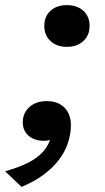

<svg xmlns="http://www.w3.org/2000/svg" viewBox="-44 -547 411 750"><path d="M306 -446Q306 -409 281.5 -386.5Q257 -364 217 -364Q178 -364 153.5 -386.5Q129 -409 129 -446Q129 -483 153.5 -505Q178 -527 217 -527Q257 -527 281.5 -505Q306 -483 306 -446ZM40 183 -24 122Q30 107 67 88Q104 69 126 43.5Q148 18 156 -15Q159 -21 164 -23Q169 -25 173 -24Q177 -23 178 -19Q169 -7 156.5 -2Q144 3 127 3Q91 3 68 -16.5Q45 -36 45 -69Q45 -106 71 -129Q97 -152 138 -152Q183 -152 208 -126.5Q233 -101 233 -58Q233 -24 221.5 11Q210 46 186 77.5Q162 109 125.5 136Q89 163 40 183Z"/></svg>

Font: Roboto Serif Medium
Style: Italic
Weight: 500
Italic angle: -10°
Designer: Greg Gazdowicz
Foundry: Commercial Type
Version: Version 1.008